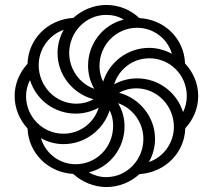

<svg xmlns="http://www.w3.org/2000/svg" viewBox="-20 -744 858 774"><path d="M409 10C460 10 507 -10 542 -42C646 -49 724 -128 727 -227C760 -263 779 -308 779 -357C779 -407 759 -453 726 -488C722 -590 642 -666 542 -671C507 -704 460 -724 409 -724C358 -724 311 -704 276 -672C170 -665 94 -585 91 -487C58 -451 39 -405 39 -357C39 -307 59 -261 91 -226C95 -126 175 -48 275 -43C311 -10 359 10 409 10ZM360 -386C302 -406 259 -464 259 -530C259 -615 326 -684 408 -684C433 -684 458 -678 479 -665C393 -644 335 -566 335 -480C335 -447 343 -415 360 -386ZM396 -415C386 -434 381 -456 381 -477C381 -565 450 -632 533 -632C597 -632 655 -590 673 -527C646 -542 614 -551 581 -551C494 -551 420 -493 396 -415ZM288 -326C203 -326 136 -397 136 -481C136 -547 178 -603 237 -624C221 -596 212 -564 212 -530C212 -441 274 -366 357 -344C336 -332 312 -326 288 -326ZM718 -292C692 -374 617 -428 533 -428C500 -428 469 -420 440 -404C459 -465 515 -509 582 -509C666 -509 733 -441 733 -357C733 -334 728 -312 718 -292ZM236 -205C152 -205 85 -273 85 -357C85 -380 91 -402 101 -421C126 -340 201 -286 285 -286C317 -286 349 -294 378 -310C359 -249 303 -205 236 -205ZM580 -91C596 -118 605 -150 605 -184C605 -273 543 -348 460 -370C481 -382 505 -388 529 -388C614 -388 681 -317 681 -233C681 -166 637 -109 580 -91ZM408 -30C383 -30 359 -37 338 -49C424 -70 482 -148 482 -234C482 -267 474 -299 456 -328C515 -308 558 -250 558 -184C558 -99 491 -30 408 -30ZM285 -82C219 -82 163 -126 145 -187C172 -172 203 -163 236 -163C323 -163 397 -221 422 -299C432 -280 436 -258 436 -237C436 -149 368 -82 285 -82Z"/></svg>

Font: Noto Serif Armenian SemiCondensed
Style: Regular
Weight: 400
Width: 4
Designer: Monotype Design Team
Foundry: Monotype Imaging Inc.
Version: Version 2.008